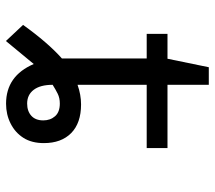

<svg xmlns="http://www.w3.org/2000/svg" viewBox="-58 -648 716 640"><g transform="rotate(90 300.0 -328.0)"><path d="M262.7 -228.5Q295.9 -240.2 328.1 -240.2Q390.1 -240.2 423.6 -207.3Q457 -174.3 457 -116.2Q457 -75.7 439.5 -48.1Q421.9 -20.5 391.8 -5.4Q361.8 9.8 325.7 9.8Q232.9 9.8 193.4 -82.5L116.7 10.3L63 -46.9Q122.1 -129.4 174.8 -176.3V-459H92.8V-528.3H175.8L204.1 -666H262.7V-528.3H473.6V-459H262.7ZM381.3 -114.3Q381.3 -137.7 367.4 -153.6Q353.5 -169.4 325.2 -169.4Q306.6 -169.4 292.5 -162.4Q278.3 -155.3 262.7 -145.5Q262.7 -104.5 279.3 -82.5Q295.9 -60.5 325.2 -60.5Q350.6 -60.5 366 -74.5Q381.3 -88.4 381.3 -114.3Z"/></g></svg>

Font: Courier New
Style: Regular
Weight: 400
Designer: Steve Matteson
Foundry: Ascender Corporation
Version: Version 2.00.3